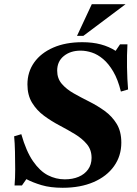

<svg xmlns="http://www.w3.org/2000/svg" viewBox="-20 -880 650 910"><path d="M251 -545Q251 -508 273 -482.5Q295 -457 329.5 -437.5Q364 -418 403 -398.5Q442 -379 476.5 -354Q511 -329 533 -293Q555 -257 555 -204Q555 -141 520.5 -92.5Q486 -44 423.5 -17Q361 10 277 10Q219 10 177 -2.5Q135 -15 105 -31L84 -1H49Q52 -35 52 -77.5Q52 -120 51 -161.5Q50 -203 47 -234L81 -244Q104 -163 136.5 -116Q169 -69 207 -49.5Q245 -30 287 -30Q324 -30 352.5 -42Q381 -54 397.5 -77Q414 -100 414 -132Q414 -170 392 -196.5Q370 -223 335.5 -244Q301 -265 262 -285.5Q223 -306 188.5 -331.5Q154 -357 132 -393Q110 -429 110 -480Q110 -539 142 -584Q174 -629 232.5 -654.5Q291 -680 370 -680Q419 -680 458 -669.5Q497 -659 528 -639L549 -670H584Q581 -619 582 -561Q583 -503 587 -456L553 -446Q539 -503 517 -540.5Q495 -578 469 -600Q443 -622 415.5 -631Q388 -640 362 -640Q314 -640 282.5 -614.5Q251 -589 251 -545ZM575 -860 375 -710H345L415 -860Z"/></svg>

Font: Brygada 1918
Style: Bold Italic
Weight: 700
Italic angle: -8°
Designer: Mateusz Machalski | Borys Kosmynka | Przemek Hoffer
Foundry: NIEPODLEGLA 2018
Version: Version 3.006